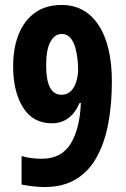

<svg xmlns="http://www.w3.org/2000/svg" viewBox="-20 -744 509 774"><path d="M431 -415Q431 -324 416.5 -246.5Q402 -169 370.5 -111.5Q339 -54 287 -22Q235 10 159 10Q136 10 111.5 7Q87 4 67 0V-115Q105 -104 148 -104Q228 -104 265 -165Q302 -226 306 -329H301Q265 -247 189 -247Q113 -247 73 -310.5Q33 -374 33 -477Q33 -551 55.5 -606.5Q78 -662 121.5 -693Q165 -724 228 -724Q324 -724 377.5 -642.5Q431 -561 431 -415ZM229 -607Q201 -607 183.5 -576Q166 -545 166 -480Q166 -362 228 -362Q252 -362 267 -378Q282 -394 288.5 -418Q295 -442 295 -464Q295 -481 292.5 -505Q290 -529 283.5 -552.5Q277 -576 263.5 -591.5Q250 -607 229 -607Z"/></svg>

Font: Noto Sans ExtraCondensed
Style: Bold
Weight: 700
Width: 2
Designer: Monotype Design Team
Foundry: Monotype Imaging Inc.
Version: Version 2.013; ttfautohint (v1.8.4.7-5d5b)